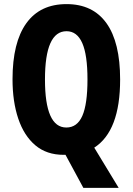

<svg xmlns="http://www.w3.org/2000/svg" viewBox="-20 -745 646 935"><path d="M565 -358Q565 -107 439 -26L558 170H386L299 9Q295 9 290 9Q207 9 152 -37.5Q97 -84 69 -167Q41 -250 41 -359Q41 -538 108 -631.5Q175 -725 304 -725Q432 -725 498.5 -632Q565 -539 565 -358ZM199 -358Q199 -124 303 -124Q356 -124 381 -181Q406 -238 406 -358Q406 -478 380.5 -535.5Q355 -593 304 -593Q199 -593 199 -358Z"/></svg>

Font: Noto Sans Lao ExtraCondensed ExtraBold
Style: Regular
Weight: 800
Width: 2
Designer: Monotype Design Team
Foundry: Monotype Imaging Inc.
Version: Version 2.003; ttfautohint (v1.8.4.7-5d5b)